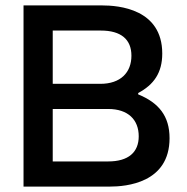

<svg xmlns="http://www.w3.org/2000/svg" viewBox="-20 -690 690 710"><path d="M357 -670H67V0H386C446 0 607 -13 607 -179C607 -261 567 -310 491 -341V-346C549 -377 580 -421 580 -492C580 -657 419 -670 357 -670ZM175 -93V-287H380C454 -287 493 -247 493 -186C493 -127 455 -93 380 -93ZM175 -380V-577H353C428 -577 466 -544 466 -484C466 -422 426 -380 351 -380Z"/></svg>

Font: LT Wave Text Medium
Style: Regular
Weight: 500
Designer: Daniel Lyons
Version: Version 2.5 (Glyphs App)